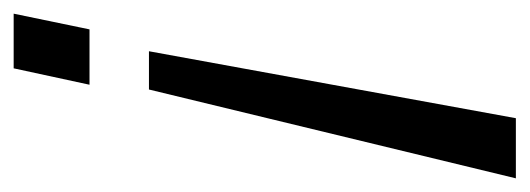

<svg xmlns="http://www.w3.org/2000/svg" viewBox="-290 -508 775 281"><g transform="rotate(90 97.5 -367.5)"><path d="M32 -198H88L218 -735H130ZM-23 0H57L81 -111H0Z"/></g></svg>

Font: League Gothic Condensed Italic
Style: Regular
Weight: 400
Width: 3
Designer: The League of Moveable Type
Version: Version 1.600; ttfautohint (v1.8.3)